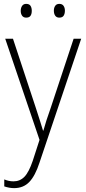

<svg xmlns="http://www.w3.org/2000/svg" viewBox="-20 -729 442 991"><path d="M7 -529H47L164 -175Q179 -129 187.5 -102Q196 -75 202 -55H204Q217 -103 242 -173L360 -529H399L184 110Q162 178 131.5 210Q101 242 53 242Q28 242 2 233V197Q14 202 25.5 204.5Q37 207 50 207Q83 207 106 183.5Q129 160 149 101L184 -7ZM87 -673Q87 -688 94 -698.5Q101 -709 115 -709Q131 -709 137.5 -699Q144 -689 144 -673Q144 -657 137.5 -647.5Q131 -638 115 -638Q101 -638 94 -648Q87 -658 87 -673ZM258 -674Q258 -689 265 -699Q272 -709 286 -709Q301 -709 308 -699Q315 -689 315 -674Q315 -658 308.5 -648Q302 -638 286 -638Q272 -638 265 -648Q258 -658 258 -674Z"/></svg>

Font: Noto Sans Kannada SemiCondensed ExtraLight
Style: Regular
Weight: 200
Width: 4
Designer: Jelle Bosma - Monotype Design Team
Foundry: Monotype Imaging Inc.
Version: Version 2.005; ttfautohint (v1.8.4.7-5d5b)